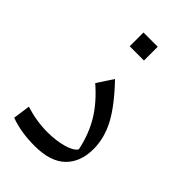

<svg xmlns="http://www.w3.org/2000/svg" viewBox="-232 -857 948 948"><g transform="rotate(45 242.0 -383.0)"><path d="M418.9 -189.9Q418.9 -97.7 365 -45.9Q311 5.9 201.7 5.9Q106 5.9 32.2 -21.5L44.9 -111.3Q122.6 -86.9 197.8 -86.9Q258.8 -86.9 307.4 -100.8Q356 -114.7 368.2 -137.2Q349.6 -226.1 308.1 -294.4Q266.6 -362.8 194.3 -425.3L249 -508.8Q340.3 -413.6 379.6 -339.6Q418.9 -265.6 418.9 -189.9ZM186 -770.5H285.6V-674.3H186Z"/></g></svg>

Font: Pinar DS3-Regular
Style: Regular
Weight: 400
Designer: Amin Abedi
Version: Version 2.000